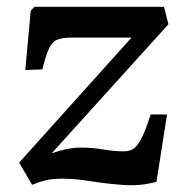

<svg xmlns="http://www.w3.org/2000/svg" viewBox="-20 -532 540 562"><path d="M81 -512H460L473 -461L131 -83Q156 -92 177 -96Q198 -100 218 -100Q250 -100 282.5 -94.5Q315 -89 342 -89Q359 -89 370.5 -96.5Q382 -104 394 -127Q406 -150 421 -197H469L438 0Q392 13 342.5 9.5Q293 6 246.5 -1.5Q200 -9 162 -9Q131 -9 110.5 -3.5Q90 2 74 9L36 -56L365 -422H189Q162 -422 147 -415.5Q132 -409 123 -389Q114 -369 104 -329L54 -327L70 -501Z"/></svg>

Font: Literata 36pt SemiBold
Style: Italic
Weight: 600
Italic angle: -2°
Designer: Latin by Veronika Burian and Jose Scaglione. Greek by Irene Vlachou. Cyrillic by Vera Evstafieva
Foundry: TypeTogether
Version: Version 3.002